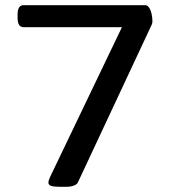

<svg xmlns="http://www.w3.org/2000/svg" viewBox="-20 -720 682 742"><path d="M216 2Q192 2 179.5 -1Q167 -4 167 -15Q167 -18 168.5 -23Q170 -28 173 -35L469 -652L492 -615H71Q48 -615 48 -651V-664Q48 -700 71 -700H541Q550 -700 556.5 -690Q563 -680 566 -665.5Q569 -651 569 -639Q569 -634 568.5 -631Q568 -628 566 -624L281 -15Q278 -9 271.5 -5.5Q265 -2 256 0Q247 2 235 2Z"/></svg>

Font: Asap Expanded Medium
Style: Regular
Weight: 500
Width: 7
Designer: Pablo Cosgaya
Foundry: Omnibus-Type
Version: Version 3.001